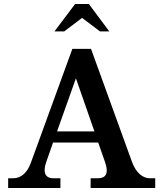

<svg xmlns="http://www.w3.org/2000/svg" viewBox="-20 -946 822 966"><path d="M645 -129 438 -700H344L136 -129C118 -78 87 -49 46 -49H21V0H284V-49H249C207 -49 195 -79 212 -129L247 -229H474L509 -129C527 -77 516 -49 471 -49H436V0H761V-49H735C696 -49 664 -79 645 -129ZM254 -788H303L393 -856L483 -788H530L427 -926H358ZM267 -285 362 -552 455 -285Z"/></svg>

Font: LT Superior Serif Semibold
Style: Regular
Weight: 600
Designer: Daniel Lyons
Foundry: LyonsType
Version: Version 2.120;FEAKit 1.0